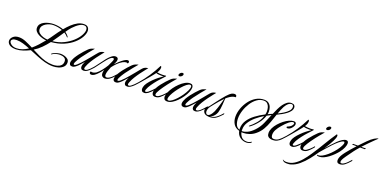

<svg xmlns="http://www.w3.org/2000/svg" viewBox="-13 -1490 5228 2622"><g transform="rotate(20 2601.5 -179.0)"><path d="M682 88Q622 88 562 71.5Q502 55 443 30.5Q384 6 327 -17Q284 5 234 22.5Q184 40 130 42Q64 42 33 18Q2 -6 2 -39Q2 -72 33 -100Q64 -128 119 -128Q167 -128 219 -106Q271 -84 327 -55Q365 -87 402.5 -127.5Q440 -168 477 -214Q450 -216 419.5 -224.5Q389 -233 362 -247.5Q335 -262 317.5 -283.5Q300 -305 300 -334Q300 -367 319 -390.5Q338 -414 368.5 -429Q399 -444 434.5 -451.5Q470 -459 503 -459Q542 -459 577 -452.5Q612 -446 641 -435Q677 -479 717 -516.5Q757 -554 800.5 -577Q844 -600 891 -600Q930 -600 948.5 -579.5Q967 -559 967 -527Q967 -487 939.5 -437Q912 -387 858 -339Q804 -291 725.5 -257Q647 -223 546 -215Q506 -163 460.5 -117Q415 -71 360 -37Q409 -12 459.5 12.5Q510 37 563.5 52.5Q617 68 673 68Q705 68 737 59.5Q769 51 791 29.5Q813 8 813 -29Q813 -64 786.5 -79Q760 -94 722 -94Q696 -94 665.5 -85.5Q635 -77 613 -61Q609 -58 606 -58Q603 -58 603 -60Q603 -70 625 -81.5Q647 -93 677.5 -101.5Q708 -110 731 -110Q753 -110 782 -102.5Q811 -95 833 -77Q855 -59 855 -27Q855 13 828 38.5Q801 64 761.5 76Q722 88 682 88ZM560 -233Q650 -243 720.5 -278Q791 -313 841 -359.5Q891 -406 917 -453Q943 -500 943 -534Q943 -557 930.5 -571Q918 -585 892 -585Q867 -585 840 -570.5Q813 -556 787.5 -534Q762 -512 741.5 -489.5Q721 -467 710 -451L683 -413Q712 -393 732 -367Q736 -362 736 -353Q736 -347 734 -347Q733 -347 731 -350Q708 -379 674 -400Q647 -360 619 -317.5Q591 -275 560 -233ZM489 -230Q518 -265 553 -317Q588 -369 630 -421Q570 -444 498 -444Q476 -444 448.5 -436.5Q421 -429 396.5 -414.5Q372 -400 356 -379Q340 -358 340 -330Q340 -298 364 -276Q388 -254 423 -243Q458 -232 489 -230ZM130 26Q175 26 216 10.5Q257 -5 295 -31Q243 -52 194.5 -66.5Q146 -81 102 -81Q61 -81 43 -69Q25 -57 25 -40Q25 -18 54 4Q83 26 130 26Z M933 0Q909 0 899 -11Q889 -22 889 -39Q889 -56 896.5 -76.5Q904 -97 915 -117Q934 -149 958.5 -181.5Q983 -214 1008.5 -242Q1034 -270 1054 -290Q1073 -309 1093 -318Q1113 -327 1127.5 -330.5Q1142 -334 1142 -334Q1120 -309 1082.5 -263Q1045 -217 1007 -165Q1003 -160 992.5 -144Q982 -128 970 -108.5Q958 -89 949.5 -70.5Q941 -52 941 -41Q941 -30 953 -31Q966 -32 987 -50Q1008 -68 1032 -94Q1056 -120 1077.5 -145.5Q1099 -171 1113 -188Q1124 -201 1140 -220.5Q1156 -240 1173 -261Q1190 -282 1204 -298Q1220 -316 1238 -323.5Q1256 -331 1269.5 -332.5Q1283 -334 1283 -334Q1275 -324 1251.5 -295Q1228 -266 1199 -226.5Q1170 -187 1144 -144.5Q1118 -102 1104 -64Q1097 -47 1097 -36Q1097 -26 1102 -22.5Q1107 -19 1113 -19Q1127 -19 1144.5 -31Q1162 -43 1178.5 -59.5Q1195 -76 1208 -91Q1221 -106 1225 -111Q1229 -111 1229 -105Q1229 -96 1225 -91Q1210 -73 1188.5 -52Q1167 -31 1143.5 -15.5Q1120 0 1097 0Q1072 0 1062 -12Q1052 -24 1052 -42Q1052 -59 1059 -79.5Q1066 -100 1076 -118Q1064 -106 1047.5 -86.5Q1031 -67 1011 -47Q991 -27 971 -13.5Q951 0 933 0Z M1215 16Q1203 16 1195.5 9Q1188 2 1188 -7Q1188 -18 1197 -25Q1202 -20 1216 -20Q1229 -20 1244 -24.5Q1259 -29 1270 -36Q1303 -60 1336.5 -102.5Q1370 -145 1393 -184Q1411 -222 1422.5 -247.5Q1434 -273 1434 -286Q1434 -295 1427 -298Q1421 -300 1418 -300Q1403 -300 1385 -285.5Q1367 -271 1347.5 -248Q1328 -225 1310 -201L1225 -89Q1210 -73 1190 -52Q1170 -31 1146.5 -15.5Q1123 0 1097 0Q1095 0 1095 -1Q1095 -1 1098 -3Q1101 -5 1107 -8Q1142 -25 1171 -52Q1200 -79 1225 -111Q1272 -171 1312 -227Q1352 -283 1395 -315Q1420 -333 1446 -333Q1462 -333 1473 -324.5Q1484 -316 1484 -297Q1484 -275 1467 -242Q1464 -238 1461.5 -232.5Q1459 -227 1456 -222Q1478 -246 1507.5 -273.5Q1537 -301 1567 -321Q1597 -341 1619 -341Q1630 -341 1635.5 -334.5Q1641 -328 1641 -320Q1641 -314 1638 -308Q1635 -302 1627 -299Q1620 -306 1608 -306Q1598 -306 1585.5 -301.5Q1573 -297 1560 -291Q1526 -273 1492.5 -239.5Q1459 -206 1433 -171Q1420 -140 1409.5 -108Q1399 -76 1399 -51Q1399 -20 1425 -20Q1439 -20 1458 -30Q1483 -44 1504.5 -66Q1526 -88 1546 -111Q1550 -111 1550 -105Q1550 -96 1546 -91Q1502 -40 1470.5 -19.5Q1439 1 1403 1Q1387 1 1369.5 -12Q1352 -25 1352 -58Q1352 -69 1354 -81Q1356 -93 1361 -108Q1339 -77 1311.5 -46.5Q1284 -16 1259 1Q1237 16 1215 16Z M1568 0Q1544 0 1534 -11Q1524 -22 1524 -39Q1524 -56 1531.5 -76.5Q1539 -97 1550 -117Q1569 -149 1593.5 -181.5Q1618 -214 1643.5 -242Q1669 -270 1689 -290Q1708 -309 1728 -318Q1748 -327 1762.5 -330.5Q1777 -334 1777 -334Q1755 -309 1717.5 -263Q1680 -217 1642 -165Q1638 -160 1627.5 -144Q1617 -128 1605 -108.5Q1593 -89 1584.5 -70.5Q1576 -52 1576 -41Q1576 -30 1588 -31Q1601 -32 1622 -50Q1643 -68 1667 -94Q1691 -120 1712.5 -145.5Q1734 -171 1748 -188Q1759 -201 1775 -220.5Q1791 -240 1808 -261Q1825 -282 1839 -298Q1855 -316 1873 -323.5Q1891 -331 1904.5 -332.5Q1918 -334 1918 -334Q1910 -324 1886.5 -295Q1863 -266 1834 -226.5Q1805 -187 1779 -144.5Q1753 -102 1739 -64Q1732 -47 1732 -36Q1732 -26 1737 -22.5Q1742 -19 1748 -19Q1762 -19 1779.5 -31Q1797 -43 1813.5 -59.5Q1830 -76 1843 -91Q1856 -106 1860 -111Q1864 -111 1864 -105Q1864 -96 1860 -91Q1845 -73 1823.5 -52Q1802 -31 1778.5 -15.5Q1755 0 1732 0Q1707 0 1697 -12Q1687 -24 1687 -42Q1687 -59 1694 -79.5Q1701 -100 1711 -118Q1699 -106 1682.5 -86.5Q1666 -67 1646 -47Q1626 -27 1606 -13.5Q1586 0 1568 0Z M1980 2Q1955 2 1944.5 -11Q1934 -24 1934 -43Q1934 -55 1937 -67Q1943 -97 1967 -130Q1991 -163 2024 -196Q2057 -229 2091.5 -256Q2126 -283 2153 -301Q2141 -299 2122 -299Q2100 -299 2076 -301.5Q2052 -304 2043 -310Q2039 -303 2023.5 -283.5Q2008 -264 1985.5 -237Q1963 -210 1939 -182Q1915 -154 1894 -129.5Q1873 -105 1860 -91Q1847 -76 1824.5 -55.5Q1802 -35 1779.5 -19Q1757 -3 1742 -3Q1735 -3 1733.5 -6Q1732 -9 1732 -10Q1748 -10 1779.5 -32.5Q1811 -55 1860 -111Q1919 -179 1971.5 -257.5Q2024 -336 2066 -421H2067Q2080 -421 2080 -396Q2080 -373 2064 -342Q2060 -335 2052 -323Q2072 -319 2092 -317.5Q2112 -316 2129 -316Q2143 -316 2155 -317Q2167 -318 2174 -320Q2183 -320 2183.5 -316.5Q2184 -313 2182 -311Q2178 -307 2165.5 -293Q2153 -279 2137.5 -262.5Q2122 -246 2109 -231.5Q2096 -217 2090 -210Q2059 -173 2028.5 -129Q1998 -85 1986 -50Q1982 -41 1982 -33Q1982 -19 1995 -19Q2009 -19 2030 -35.5Q2051 -52 2072.5 -74Q2094 -96 2107 -111Q2111 -111 2111 -105Q2111 -96 2107 -91Q2061 -37 2032.5 -17.5Q2004 2 1980 2Z M2356 -376Q2336 -376 2336 -392Q2336 -397 2339 -403Q2344 -415 2356.5 -424.5Q2369 -434 2381 -434Q2400 -434 2400 -418Q2400 -403 2386 -390Q2372 -377 2356 -376ZM2139 2Q2112 2 2100.5 -12.5Q2089 -27 2089 -49Q2089 -78 2106.5 -111.5Q2124 -145 2150 -178.5Q2176 -212 2203 -241.5Q2230 -271 2250 -290Q2269 -309 2289 -318Q2309 -327 2323.5 -330.5Q2338 -334 2338 -334Q2316 -309 2278 -263Q2240 -217 2203 -165Q2200 -161 2189 -145Q2178 -129 2164.5 -108Q2151 -87 2141.5 -67Q2132 -47 2132 -35Q2132 -16 2152 -16Q2167 -16 2184.5 -27Q2202 -38 2220 -54Q2238 -70 2252.5 -85.5Q2267 -101 2275 -111Q2279 -111 2279 -105Q2279 -96 2275 -91Q2237 -47 2206.5 -22.5Q2176 2 2139 2Z M2314 5Q2285 5 2272.5 -9.5Q2260 -24 2260 -46Q2260 -74 2276.5 -112Q2293 -150 2321 -189Q2349 -228 2384 -261.5Q2419 -295 2455.5 -315.5Q2492 -336 2526 -336Q2551 -336 2562 -323Q2573 -310 2573 -289Q2573 -261 2557 -222.5Q2541 -184 2513.5 -144.5Q2486 -105 2452.5 -71Q2419 -37 2383 -16Q2347 5 2314 5ZM2326 -14Q2347 -14 2376.5 -35.5Q2406 -57 2437 -91Q2468 -125 2494.5 -163.5Q2521 -202 2537.5 -236.5Q2554 -271 2554 -293Q2554 -317 2531 -317Q2512 -317 2483.5 -294.5Q2455 -272 2424.5 -237Q2394 -202 2367 -163Q2340 -124 2323.5 -89Q2307 -54 2307 -34Q2307 -14 2326 -14Z M2555 0Q2531 0 2521 -11Q2511 -22 2511 -39Q2511 -56 2518.5 -76.5Q2526 -97 2537 -117Q2556 -149 2580.5 -181.5Q2605 -214 2630.5 -242Q2656 -270 2676 -290Q2695 -309 2715 -318Q2735 -327 2749.5 -330.5Q2764 -334 2764 -334Q2742 -309 2704.5 -263Q2667 -217 2629 -165Q2625 -160 2614.5 -144Q2604 -128 2592 -108.5Q2580 -89 2571.5 -70.5Q2563 -52 2563 -41Q2563 -30 2575 -31Q2588 -32 2609 -50Q2630 -68 2654 -94Q2678 -120 2699.5 -145.5Q2721 -171 2735 -188Q2746 -201 2762 -220.5Q2778 -240 2795 -261Q2812 -282 2826 -298Q2842 -316 2860 -323.5Q2878 -331 2891.5 -332.5Q2905 -334 2905 -334Q2897 -324 2873.5 -295Q2850 -266 2821 -226.5Q2792 -187 2766 -144.5Q2740 -102 2726 -64Q2719 -47 2719 -36Q2719 -26 2724 -22.5Q2729 -19 2735 -19Q2749 -19 2766.5 -31Q2784 -43 2800.5 -59.5Q2817 -76 2830 -91Q2843 -106 2847 -111Q2851 -111 2851 -105Q2851 -96 2847 -91Q2832 -73 2810.5 -52Q2789 -31 2765.5 -15.5Q2742 0 2719 0Q2694 0 2684 -12Q2674 -24 2674 -42Q2674 -59 2681 -79.5Q2688 -100 2698 -118Q2686 -106 2669.5 -86.5Q2653 -67 2633 -47Q2613 -27 2593 -13.5Q2573 0 2555 0Z M2930 7Q2910 7 2891.5 3Q2873 -1 2859 -11Q2848 -19 2840.5 -33Q2833 -47 2833 -69Q2833 -95 2845.5 -109Q2858 -123 2872 -123Q2883 -137 2902 -162.5Q2921 -188 2944.5 -219Q2968 -250 2993 -281.5Q3018 -313 3040 -338Q3054 -352 3069.5 -368Q3085 -384 3104.5 -395.5Q3124 -407 3146 -407Q3163 -407 3170.5 -399Q3178 -391 3178 -380Q3178 -374 3175 -369Q3164 -371 3144 -365.5Q3124 -360 3100 -346Q3074 -330 3047 -306Q3046 -294 3044.5 -269.5Q3043 -245 3041 -214.5Q3039 -184 3034.5 -153.5Q3030 -123 3023 -100Q3018 -84 3007 -64.5Q2996 -45 2977.5 -28.5Q2959 -12 2932 -6Q2968 -6 2992 -17Q3016 -28 3032.5 -42.5Q3049 -57 3059 -66Q3067 -74 3081 -89Q3095 -104 3101 -111Q3105 -111 3105 -105Q3105 -96 3101 -91Q3059 -46 3031 -25Q3006 -6 2980 0.5Q2954 7 2930 7ZM2895 -12Q2912 -12 2926.5 -25.5Q2941 -39 2953 -57.5Q2965 -76 2972 -92Q2983 -116 2995 -153Q3007 -190 3018 -228.5Q3029 -267 3036 -295Q3008 -268 2980.5 -236Q2953 -204 2930 -175Q2907 -146 2892 -127Q2879 -110 2872 -91Q2865 -72 2865 -55Q2865 -36 2873 -24Q2881 -12 2895 -12Z M3520 162Q3469 162 3428.5 132Q3388 102 3377 45Q3316 28 3289 -17.5Q3262 -63 3262 -123Q3262 -180 3283.5 -241Q3305 -302 3344 -354.5Q3383 -407 3437 -439.5Q3491 -472 3556 -472Q3597 -472 3621.5 -452.5Q3646 -433 3657 -402.5Q3668 -372 3668 -340Q3668 -330 3667 -320.5Q3666 -311 3664 -301Q3676 -307 3688.5 -313Q3701 -319 3714 -324L3728 -330Q3745 -371 3764 -410.5Q3783 -450 3807 -484Q3827 -512 3855.5 -534Q3884 -556 3918 -556Q3949 -556 3962 -542.5Q3975 -529 3975 -509Q3975 -481 3956.5 -456Q3938 -431 3909 -409.5Q3880 -388 3846.5 -369.5Q3813 -351 3782 -337Q3762 -277 3740.5 -216.5Q3719 -156 3688 -102.5Q3657 -49 3606 -8Q3568 23 3523.5 38Q3479 53 3438 53Q3431 53 3424.5 52.5Q3418 52 3412 51Q3420 91 3446 119.5Q3472 148 3525 148Q3541 148 3555 143.5Q3569 139 3587 127Q3587 127 3587.5 126.5Q3588 126 3589 126Q3592 126 3592 132Q3592 139 3580.5 146Q3569 153 3552 157.5Q3535 162 3520 162ZM3789 -357Q3828 -376 3866 -399.5Q3904 -423 3929 -450.5Q3954 -478 3954 -508Q3954 -522 3947.5 -532.5Q3941 -543 3924 -543Q3905 -543 3887.5 -530.5Q3870 -518 3857 -501Q3844 -484 3835 -468Q3822 -443 3810.5 -414.5Q3799 -386 3789 -357ZM3375 30Q3374 25 3374 20Q3374 15 3374 11Q3374 -53 3409 -107Q3444 -161 3503.5 -206Q3563 -251 3636 -288Q3642 -311 3642 -335Q3642 -364 3634 -392Q3626 -420 3606.5 -439Q3587 -458 3553 -458Q3501 -458 3455.5 -425Q3410 -392 3376 -339.5Q3342 -287 3322.5 -226.5Q3303 -166 3303 -112Q3303 -61 3319 -22.5Q3335 16 3375 30ZM3410 36H3414Q3447 36 3489.5 17Q3532 -2 3580 -52Q3630 -104 3660.5 -171.5Q3691 -239 3719 -309L3658 -277Q3639 -216 3593.5 -159Q3548 -102 3496 -64Q3489 -59 3483 -59Q3478 -59 3478 -62Q3478 -65 3480 -67Q3524 -100 3567 -151Q3610 -202 3629 -261Q3572 -228 3522 -185.5Q3472 -143 3440.5 -93.5Q3409 -44 3409 12Q3409 18 3409 24Q3409 30 3410 36Z M3848 7Q3829 7 3809 1.5Q3789 -4 3776 -20Q3763 -36 3763 -67Q3763 -101 3781 -138Q3799 -175 3829.5 -210Q3860 -245 3896 -273Q3932 -301 3968.5 -317.5Q4005 -334 4036 -334Q4055 -334 4062.5 -324.5Q4070 -315 4070 -302Q4070 -289 4064 -277Q4055 -256 4032.5 -234.5Q4010 -213 3981 -213Q3970 -213 3968.5 -221Q3967 -229 3969 -233Q3983 -237 4007 -250.5Q4031 -264 4045 -292Q4048 -298 4048 -303Q4048 -318 4030 -318Q4007 -318 3970.5 -289.5Q3934 -261 3890 -208Q3859 -172 3838.5 -135.5Q3818 -99 3818 -61Q3818 -38 3827 -24.5Q3836 -11 3860 -11Q3891 -11 3916.5 -26Q3942 -41 3964 -64.5Q3986 -88 4006 -111Q4010 -111 4010 -105Q4010 -96 4006 -91Q3986 -68 3963 -45Q3940 -22 3912 -7.5Q3884 7 3848 7Z M4126 2Q4101 2 4090.5 -11Q4080 -24 4080 -43Q4080 -55 4083 -67Q4089 -97 4113 -130Q4137 -163 4170 -196Q4203 -229 4237.5 -256Q4272 -283 4299 -301Q4287 -299 4268 -299Q4246 -299 4222 -301.5Q4198 -304 4189 -310Q4185 -303 4169.5 -283.5Q4154 -264 4131.5 -237Q4109 -210 4085 -182Q4061 -154 4040 -129.5Q4019 -105 4006 -91Q3993 -76 3970.5 -55.5Q3948 -35 3925.5 -19Q3903 -3 3888 -3Q3881 -3 3879.5 -6Q3878 -9 3878 -10Q3894 -10 3925.5 -32.5Q3957 -55 4006 -111Q4065 -179 4117.5 -257.5Q4170 -336 4212 -421H4213Q4226 -421 4226 -396Q4226 -373 4210 -342Q4206 -335 4198 -323Q4218 -319 4238 -317.5Q4258 -316 4275 -316Q4289 -316 4301 -317Q4313 -318 4320 -320Q4329 -320 4329.5 -316.5Q4330 -313 4328 -311Q4324 -307 4311.5 -293Q4299 -279 4283.5 -262.5Q4268 -246 4255 -231.5Q4242 -217 4236 -210Q4205 -173 4174.5 -129Q4144 -85 4132 -50Q4128 -41 4128 -33Q4128 -19 4141 -19Q4155 -19 4176 -35.5Q4197 -52 4218.5 -74Q4240 -96 4253 -111Q4257 -111 4257 -105Q4257 -96 4253 -91Q4207 -37 4178.5 -17.5Q4150 2 4126 2Z M4502 -376Q4482 -376 4482 -392Q4482 -397 4485 -403Q4490 -415 4502.5 -424.5Q4515 -434 4527 -434Q4546 -434 4546 -418Q4546 -403 4532 -390Q4518 -377 4502 -376ZM4285 2Q4258 2 4246.5 -12.5Q4235 -27 4235 -49Q4235 -78 4252.5 -111.5Q4270 -145 4296 -178.5Q4322 -212 4349 -241.5Q4376 -271 4396 -290Q4415 -309 4435 -318Q4455 -327 4469.5 -330.5Q4484 -334 4484 -334Q4462 -309 4424 -263Q4386 -217 4349 -165Q4346 -161 4335 -145Q4324 -129 4310.5 -108Q4297 -87 4287.5 -67Q4278 -47 4278 -35Q4278 -16 4298 -16Q4313 -16 4330.5 -27Q4348 -38 4366 -54Q4384 -70 4398.5 -85.5Q4413 -101 4421 -111Q4425 -111 4425 -105Q4425 -96 4421 -91Q4383 -47 4352.5 -22.5Q4322 2 4285 2Z M4144 242Q4117 242 4099 236Q4091 232 4082.5 225Q4074 218 4071 207Q4082 216 4096 220.5Q4110 225 4130 224Q4188 224 4238.5 192Q4289 160 4333 108.5Q4377 57 4415 -1Q4476 -92 4531 -185.5Q4586 -279 4646 -366Q4660 -365 4660 -346Q4660 -321 4635 -270.5Q4610 -220 4566 -152Q4562 -147 4559 -141Q4556 -135 4552 -129Q4582 -164 4614.5 -200.5Q4647 -237 4679 -267.5Q4711 -298 4741 -317Q4771 -336 4796 -336Q4828 -336 4828 -297Q4828 -273 4813 -237Q4798 -201 4767 -161Q4748 -136 4719.5 -107.5Q4691 -79 4657.5 -53.5Q4624 -28 4589 -12Q4554 4 4521 4Q4494 4 4489 -6Q4487 -9 4488.5 -11Q4490 -13 4491 -13Q4491 -13 4496 -12Q4501 -11 4508 -11Q4532 -11 4563 -28Q4594 -45 4628.5 -74Q4663 -103 4694 -139Q4728 -177 4751 -214.5Q4774 -252 4781 -276Q4783 -284 4783 -289Q4783 -297 4779.5 -302.5Q4776 -308 4766 -306Q4741 -300 4706 -271Q4671 -242 4633 -202Q4595 -162 4560.5 -121.5Q4526 -81 4500 -51Q4463 5 4415.5 64.5Q4368 124 4313.5 170.5Q4259 217 4199 235Q4180 242 4144 242Z M4821 4Q4796 4 4786 -8Q4776 -20 4776 -39Q4776 -72 4800 -114Q4814 -138 4838.5 -169.5Q4863 -201 4894 -236.5Q4925 -272 4956 -306H4889L4900 -320H4969Q4997 -349 5021.5 -374.5Q5046 -400 5062 -416Q5106 -460 5143.5 -483Q5181 -506 5203 -506Q5187 -492 5156.5 -462Q5126 -432 5089.5 -395Q5053 -358 5018 -320H5087L5076 -306H5006Q4987 -284 4970.5 -265Q4954 -246 4942 -229Q4895 -165 4866 -124Q4837 -83 4828 -62Q4821 -45 4821 -34Q4821 -15 4839 -15Q4854 -15 4871 -25Q4896 -39 4921.5 -65.5Q4947 -92 4963 -111Q4967 -111 4967 -105Q4967 -96 4963 -91Q4925 -47 4892 -21.5Q4859 4 4821 4Z"/></g></svg>

Font: Luxurious Script
Style: Regular
Weight: 400
Designer: Robert E. Leuschke
Foundry: Robert E. Leuschke
Version: Version 1.010; ttfautohint (v1.8.3)